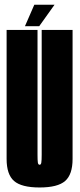

<svg xmlns="http://www.w3.org/2000/svg" viewBox="-20 -804 343 828"><path d="M150.8 4.5Q72.8 4.5 40.6 -23.5Q8.5 -51.5 8.5 -118.5V-675H141.8V-137Q141.8 -112.5 143.2 -103Q144.8 -93.5 150.8 -93.5Q156.8 -93.5 158.2 -103Q159.8 -112.5 159.8 -137V-675H293V-118.5Q293 -51.5 260.9 -23.5Q228.8 4.5 150.8 4.5ZM87.6 -691 127.9 -783.5H215.1L149.1 -691Z"/></svg>

Font: Anybody UltraCondensed Thin
Style: Regular
Weight: 100
Width: 1
Designer: Tyler Finck
Foundry: Etcetera Type Company
Version: Version 1.110